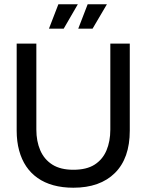

<svg xmlns="http://www.w3.org/2000/svg" viewBox="-20 -864 686 898"><path d="M323 14Q272 14 230 2.5Q188 -9 156 -31.5Q124 -54 102.5 -86Q81 -118 69.5 -160Q58 -202 58 -253V-660H150V-258Q150 -203 168.5 -160.5Q187 -118 225 -94Q263 -70 323 -70Q385 -70 422.5 -94Q460 -118 478 -160.5Q496 -203 496 -258V-660H587V-253Q587 -124 517.5 -55Q448 14 323 14ZM278 -730H209L253 -844H344ZM413 -730H346L390 -844H480Z"/></svg>

Font: Bricolage Grotesque 72pt
Style: Regular
Weight: 400
Version: Version 1.001;gftools[0.9.33.dev8+g029e19f]